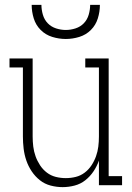

<svg xmlns="http://www.w3.org/2000/svg" viewBox="-20 -760 540 788"><path d="M237 8Q212 8 187.5 1.5Q163 -5 143.5 -20.5Q124 -36 110 -57Q96 -78 88 -101.5Q80 -125 77 -150Q74 -175 74 -200V-483H19V-520H114V-200Q114 -179 116.5 -158.5Q119 -138 126 -118.5Q133 -99 144.5 -81.5Q156 -64 172.5 -51.5Q189 -39 209 -34Q229 -29 250 -29Q271 -29 291 -34Q311 -39 327.5 -51.5Q344 -64 355.5 -81.5Q367 -99 374 -118.5Q381 -138 383.5 -158.5Q386 -179 386 -200V-483H330V-520H426V-37H481V0H386V-101Q378 -78 364 -57Q350 -36 330.5 -20.5Q311 -5 286.5 1.5Q262 8 237 8ZM250 -600Q222 -600 194.5 -608.5Q167 -617 147 -637Q127 -657 118.5 -684.5Q110 -712 110 -740H150Q150 -720 156 -699.5Q162 -679 176 -664.5Q190 -650 210 -643.5Q230 -637 250 -637Q270 -637 290 -643.5Q310 -650 324 -664.5Q338 -679 344 -699.5Q350 -720 350 -740H390Q390 -712 381.5 -684.5Q373 -657 353 -637Q333 -617 305.5 -608.5Q278 -600 250 -600Z"/></svg>

Font: Iosevka Curly Slab Extralight
Style: Regular
Weight: 200
Monospace: yes
Designer: Belleve Invis
Foundry: Belleve Invis
Version: Version 22.1.2; ttfautohint (v1.8.4)